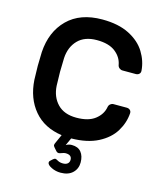

<svg xmlns="http://www.w3.org/2000/svg" viewBox="-133 -807 950 1124"><g transform="rotate(15 342.0 -245.0)"><path d="M618 -248Q630 -248 638 -240.5Q646 -233 645 -221Q641 -163 609 -110.5Q577 -58 512 -24.5Q447 9 350 10L329 56Q345 46 364 46Q402 46 421 69.5Q440 93 440 132Q440 170 414 195Q388 220 341 220Q311 220 285 207Q259 194 259 180Q259 173 264 169L278 156Q286 149 292 149Q296 149 309 156.5Q322 164 341 164Q359 164 369 155.5Q379 147 379 132Q379 102 341 102Q332 102 319.5 107Q307 112 301 112Q293 112 287 106L271 88Q268 84 265.5 80.5Q263 77 263 73Q263 67 269 55L291 6Q183 -9 121.5 -82Q60 -155 53 -266Q51 -316 51 -350Q51 -384 53 -434Q61 -559 137 -634.5Q213 -710 347 -710Q445 -710 510.5 -676.5Q576 -643 608.5 -590Q641 -537 645 -479Q646 -467 638 -459.5Q630 -452 618 -452H537Q527 -452 518 -459Q509 -466 507 -478Q499 -523 459.5 -554Q420 -585 347 -585Q273 -585 232.5 -543Q192 -501 188 -434Q186 -384 186 -350Q186 -316 188 -266Q192 -199 232.5 -157Q273 -115 347 -115Q420 -115 460 -146Q500 -177 508 -222Q510 -234 518.5 -241Q527 -248 537 -248Z"/></g></svg>

Font: Hezaedrus Medium
Style: Regular
Weight: 500
Designer: Hubert & Fischer
Foundry: Hubert & Fischer
Version: Version 1.10;September 3, 2019;FontCreator 11.5.0.2425 64-bi